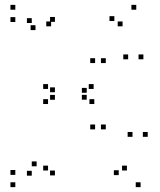

<svg xmlns="http://www.w3.org/2000/svg" viewBox="-20 -760 660 790"><path d="M558.5 10V-10H538.5V10ZM587.8 -197V-217H567.8V-197ZM525.2 -197V-217H505.2V-197ZM468.5 -39.5V-59.5H448.5V-39.5ZM502.2 -58.5V-78.5H482.2V-58.5ZM177.7 -58.5V-78.5H157.7V-58.5ZM206 -38.3V-58.3H186V-38.3ZM206 -349.5V-369.5H186V-349.5ZM177.7 -332V-352H157.7V-332ZM368 -332V-352H348V-332ZM336.8 -349.8V-369.8H316.8V-349.8ZM371.3 -227.7V-247.7H351.3V-227.7ZM415.3 -227.7V-247.7H395.3V-227.7ZM415.3 -500.5V-520.5H395.3V-500.5ZM371.3 -500.5V-520.5H351.3V-500.5ZM336.8 -378.3V-398.3H316.8V-378.3ZM365.2 -394V-414H345.2V-394ZM177.7 -394V-414H157.7V-394ZM206 -380.5V-400.5H186V-380.5ZM206 -670.2V-690.2H186V-670.2ZM190.3 -651.7V-671.7H170.3V-651.7ZM484.3 -651.7V-671.7H464.3V-651.7ZM450.5 -673.5V-693.5H430.5V-673.5ZM507.3 -516V-536H487.3V-516ZM570 -516V-536H550V-516ZM540.7 -720V-740H520.7V-720ZM43 -720V-740H23V-720ZM43 -669.5V-689.5H23V-669.5ZM126 -636.2V-656.2H106V-636.2ZM110.7 -665.3V-685.3H90.7V-665.3ZM110.7 -37.2V-57.2H90.7V-37.2ZM130.7 -75.8V-95.8H110.7V-75.8ZM43 -40.5V-60.5H23V-40.5ZM43 10V-10H23V10Z"/></svg>

Font: Monaspace Xenon Dots Var
Style: Regular
Weight: 400
Designer: Riley Cran and the Lettermatic Team
Version: Version 1.100 (Monaspace Xenon Dots)